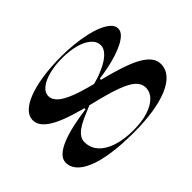

<svg xmlns="http://www.w3.org/2000/svg" viewBox="-130 -1027 1346 1346"><g transform="rotate(-45 543.0 -354.0)"><path d="M551 15Q424 15 331.5 1Q239 -13 179.5 -38.5Q120 -64 91 -98Q62 -132 62 -173Q62 -206 89.5 -232.5Q117 -259 166.5 -279.5Q216 -300 282 -315Q348 -330 425 -340V-358L469 -343Q442 -331 412.5 -319Q383 -307 355.5 -293.5Q328 -280 305.5 -263.5Q283 -247 270 -227Q257 -207 257 -182Q257 -125 294.5 -83.5Q332 -42 400.5 -20Q469 2 560 2Q641 2 702 -17Q763 -36 797.5 -70Q832 -104 832 -150Q832 -188 799.5 -218.5Q767 -249 692 -276.5Q617 -304 487 -335Q401 -356 331 -378Q261 -400 211.5 -425.5Q162 -451 135.5 -481Q109 -511 109 -548Q109 -585 139.5 -617Q170 -649 229 -672.5Q288 -696 373.5 -709.5Q459 -723 568 -723Q628 -723 688 -717Q748 -711 802 -699Q856 -687 897.5 -669.5Q939 -652 963.5 -629Q988 -606 988 -578Q988 -553 967 -531.5Q946 -510 910.5 -492Q875 -474 830.5 -460Q786 -446 738.5 -436.5Q691 -427 648 -421V-403L566 -417Q625 -430 671.5 -448.5Q718 -467 751 -488.5Q784 -510 801.5 -533.5Q819 -557 819 -580Q819 -620 786 -649Q753 -678 695 -694Q637 -710 562 -710Q489 -710 431 -694.5Q373 -679 339.5 -652Q306 -625 306 -588Q306 -557 335.5 -528Q365 -499 434 -472Q503 -445 619 -417Q692 -399 754.5 -381Q817 -363 867 -343Q917 -323 952 -300Q987 -277 1005.5 -250.5Q1024 -224 1024 -191Q1024 -141 991 -103Q958 -65 895.5 -38.5Q833 -12 746 1.5Q659 15 551 15Z"/></g></svg>

Font: Kalnia Expanded
Style: Regular
Weight: 400
Width: 7
Designer: Frida Medrano
Foundry: Frida Medrano
Version: Version 1.105